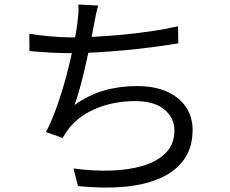

<svg xmlns="http://www.w3.org/2000/svg" viewBox="-20 -808 1040 867"><path d="M423.3 -783Q417.3 -763.4 413 -741.1Q408.7 -718.8 404.8 -699.1Q400.4 -675.1 393.5 -639.6Q386.6 -604.1 377.4 -562.6Q368.3 -521.1 358.3 -478.9Q348.2 -436.8 337.5 -399.2Q326.7 -361.7 316.3 -333.7Q382 -379.9 450.7 -399.6Q519.4 -419.3 597.5 -419.3Q677.7 -419.3 733.8 -394.3Q789.9 -369.2 819.8 -324.7Q849.7 -280.2 849.7 -221.3Q849.7 -143.5 811.9 -89.3Q774.1 -35.1 705.1 -4.1Q636 26.8 541.4 35.4Q446.7 44 332.3 32.2L311.8 -47.3Q398.5 -35.2 480.1 -37.7Q561.7 -40.3 626.4 -59.8Q691.2 -79.3 729.4 -118.4Q767.6 -157.4 767.6 -219.2Q767.6 -275.5 722.3 -313.5Q677.1 -351.5 589.5 -351.5Q500.2 -351.5 421.9 -321.2Q343.5 -290.9 293.6 -231.3Q284.8 -220.1 277.6 -209.3Q270.3 -198.6 262.7 -185L188 -211.8Q216.6 -267.7 240.6 -337.5Q264.6 -407.3 283 -478Q301.4 -548.8 313.3 -608.5Q325.2 -668.3 329.6 -704.7Q332.8 -729.1 334.1 -748.2Q335.4 -767.3 334 -787.6ZM112.4 -655.6Q152 -649 204.5 -644.1Q257 -639.2 302 -639.2Q350 -639.2 408.8 -642.2Q467.6 -645.2 532 -651.2Q596.5 -657.2 660.9 -666.7Q725.2 -676.2 784 -689.2L785.1 -612.3Q732.2 -603.5 669.7 -595.2Q607.1 -586.9 542.1 -581Q477.2 -575.1 415.6 -571.5Q354.1 -567.9 303 -567.9Q251.7 -567.9 204.2 -570.7Q156.6 -573.5 113 -577.5Z"/></svg>

Font: Noto Sans TC
Style: Regular
Weight: 100
Designer: Ryoko NISHIZUKA 西塚涼子 (kana, bopomofo & ideographs); Paul D. Hunt (Latin, Greek & Cyrillic); Sandoll Communications 산돌커뮤니
Foundry: Adobe
Version: Version 2.004;hotconv 1.0.118;makeotfexe 2.5.65603